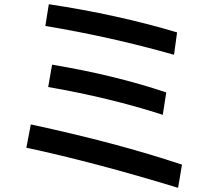

<svg xmlns="http://www.w3.org/2000/svg" viewBox="-20 -839 1039 918"><path d="M812 -577.1Q509.3 -663.1 196.8 -714.8L213.4 -818.8Q540.5 -769.5 826.7 -684.1ZM758.3 -290Q506.3 -371.6 210.4 -422.9L229 -529.8Q529.8 -479.5 774.9 -397ZM831.5 59.1Q436 -62 106 -132.8L127.4 -244.1Q540.5 -155.3 850.1 -51.8Z"/></svg>

Font: UDEV Gothic 35
Style: Bold
Weight: 700
Version: v2.1.0; ttfautohint (v1.8.4.7-5d5b-dirty) -l 6 -r 45 -G 200 